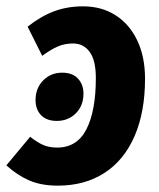

<svg xmlns="http://www.w3.org/2000/svg" viewBox="-54 -568 501 605"><path d="M403 -320Q403 -215 370 -139Q337 -63 275 -23Q213 17 128 17Q76 17 38 0.5Q0 -16 -34 -47L41 -137Q64 -119 82.5 -111Q101 -103 126 -103Q189 -103 218.5 -161Q248 -219 248 -322Q248 -378 228.5 -404.5Q209 -431 176 -431Q150 -431 128 -421.5Q106 -412 79 -392L33 -484Q75 -517 116.5 -532.5Q158 -548 208 -548Q266 -548 310 -520Q354 -492 378.5 -440.5Q403 -389 403 -320ZM58 -253Q58 -290 82 -314.5Q106 -339 142 -339Q174 -339 191.5 -320.5Q209 -302 209 -273Q209 -235 185 -211Q161 -187 125 -187Q93 -187 75.5 -205Q58 -223 58 -253Z"/></svg>

Font: Fira Sans Extra Condensed
Style: Bold Italic
Weight: 700
Width: 3
Italic angle: -8°
Designer: Carrois Corporate & Edenspiekermann AG
Foundry: Carrois Corporate GbR & Edenspiekermann AG
Version: Version 4.203